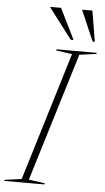

<svg xmlns="http://www.w3.org/2000/svg" viewBox="-105 -974 551 1012"><g transform="rotate(5 171.0 -467.5)"><path d="M255 -697 169.5 -709 171.5 -715H384.5L382.5 -709L293.5 -697L86 -18L171.5 -6L169.5 0H-43L-41.5 -6L48 -18ZM256.5 -772H241.5L119.5 -932V-935H176ZM369 -772H357.5L288.5 -932V-935H342Z"/></g></svg>

Font: Newsreader 72pt ExtraLight
Style: Italic
Weight: 275
Italic angle: -17°
Designer: Hugues Gentile
Foundry: Production Type
Version: Version 1.003; ttfautohint (v1.8.3)